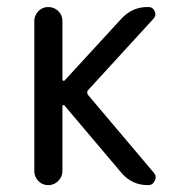

<svg xmlns="http://www.w3.org/2000/svg" viewBox="-20 -540 540 560"><path d="M80.1 -41V-478.5Q80.1 -495.1 91.8 -507.3Q103.5 -519.5 120.6 -519.5Q137.7 -519.5 149.9 -507.8Q162.1 -496.1 162.1 -478.5V-307.6Q162.1 -305.7 164.1 -304.7Q166 -303.7 168 -304.7L334 -485.4Q366.2 -520.5 413.1 -519.5Q425.8 -519.5 431.2 -507.3Q436.5 -495.1 427.7 -485.4L236.3 -276.4Q232.4 -270.5 236.3 -263.7L428.7 -36.1Q437.5 -26.4 431.6 -13.2Q425.8 0 412.1 0Q364.3 0 334 -36.1L168 -232.4Q166 -234.4 164.1 -233.4Q162.1 -232.4 162.1 -230.5V-41Q162.1 -24.4 149.9 -12.2Q137.7 0 120.6 0Q103.5 0 91.8 -12.2Q80.1 -24.4 80.1 -41Z"/></svg>

Font: Rounded Mgen+ 1mn regular
Style: Regular
Weight: 400
Designer: [Source Han Sans]
Ryoko NISHIZUKA  (kana & ideographs); Paul D. Hunt (Latin, Greek & Cyrillic); Wenlong ZHANG  (bopomofo
Version: Version 1.059.20150602